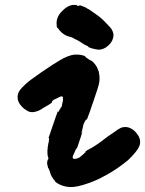

<svg xmlns="http://www.w3.org/2000/svg" viewBox="-20 -714 587 777"><path d="M281 -493Q282 -493 291 -493Q308 -493 321 -488Q324 -487 326 -484Q328 -481 333 -478Q336 -477 339 -474Q345 -469 347 -470Q348 -470 352 -467Q370 -452 377 -431Q380 -425 381 -416Q384 -401 382 -383Q379 -364 363 -319Q361 -313 357 -301Q353 -289 350 -281.5Q347 -274 345 -266Q341 -255 338.5 -248.5Q336 -242 334.5 -237.5Q333 -233 332 -231.5Q331 -230 330 -230Q328 -231 326 -227Q324 -224 324 -223Q322 -221 317 -208L315 -197Q314 -196 314 -193.5Q314 -191 312 -185.5Q310 -180 310 -178V-175L312 -179Q314 -183 314 -183Q314 -183 312 -177Q310 -171 310 -170Q310 -168 303 -148Q299 -136 294 -121Q293 -117 290 -113Q286 -109 284 -103Q283 -99 281 -96Q279 -93 275 -83Q273 -77 275 -74Q276 -72 278 -71.5Q280 -71 284 -71Q288 -72 289 -72Q289 -72 289.5 -72Q290 -72 295 -74Q304 -77 304 -79Q305 -79 305 -80H306Q306 -81 306.5 -81Q307 -81 307 -81L308 -82L309 -83Q311 -84 311 -84.5Q311 -85 313 -86Q315 -87 315 -88Q315 -89 316 -89Q318 -90 319.5 -91.5Q321 -93 320.5 -93.5Q320 -94 322 -95Q325 -96 326 -98Q327 -100 326 -101L333 -106Q367 -123 406 -154Q416 -162 427 -169Q434 -174 443 -180Q460 -193 470 -197Q478 -200 487 -200Q499 -200 510 -194Q515 -192 521.5 -186.5Q528 -181 533 -174.5Q538 -168 541 -163Q544 -157 546 -150Q549 -136 544 -123Q539 -111 529 -99Q513 -80 512.5 -80Q512 -80 508 -76Q500 -66 478 -50Q456 -33 433 -19Q412 -6 411 -6Q410 -6 403 -2Q377 13 342 26Q314 36 294 40Q262 47 235 38Q219 33 207 24Q202 20 202 19Q202 16 197 12Q195 10 194 7.5Q193 5 191 2.5Q189 0 189 0Q189 0 187.5 -3.5Q186 -7 185 -9Q184 -11 183.5 -13Q183 -15 182.5 -16.5Q182 -18 182 -19Q182 -20 179.5 -25.5Q177 -31 176.5 -32.5Q176 -34 175 -34Q174 -35 173 -43Q172 -44 172 -44Q172 -44 172 -45Q172 -46 171 -50Q170 -60 172 -61Q172 -61 172 -64L173 -67L174 -68Q174 -69 175 -69Q175 -71 175.5 -71.5Q176 -72 176 -74L173 -83V-85Q173 -88 172.5 -88Q172 -88 172 -95Q172 -102 172 -107Q173 -111 173 -113Q173 -115 173 -117Q173 -119 173.5 -121Q174 -123 174.5 -126Q175 -129 175 -130Q175 -131 176.5 -136.5Q178 -142 178 -144.5Q178 -147 178.5 -149.5Q179 -152 178.5 -154Q178 -156 177 -155.5Q176 -155 176 -155Q176 -155 181 -169Q186 -184 195 -210Q198 -220 206 -242Q214 -263 214 -264L215 -263V-261L217 -262Q219 -264 220 -269L222 -272Q222 -271 222 -271Q224 -271 225 -277Q226 -280 227 -279.5Q228 -279 229.5 -283Q231 -287 231 -290Q232 -294 233 -300Q235 -304 235 -313Q235 -322 233 -323Q230 -327 212 -317Q207 -314 201.5 -312Q196 -310 193.5 -307Q191 -304 190 -302Q189 -300 190 -299.5Q191 -299 189 -298Q178 -290 167 -284Q160 -280 155 -277Q137 -264 119 -261Q108 -259 98 -262Q92 -264 82 -271Q77 -274 71 -280Q61 -290 57 -298Q53 -305 52 -313Q48 -332 61 -350Q67 -358 85 -375Q99 -388 148 -422Q201 -458 222 -470Q256 -490 281 -493ZM273 -694Q276 -694 282.5 -694Q289 -694 290 -694Q291 -694 291 -693Q291 -690 296 -690Q298 -690 300 -691L301 -692H306Q310 -691 314 -689Q318 -687 322.5 -685.5Q327 -684 331 -681Q335 -678 340 -676Q346 -672 366 -658Q390 -642 411 -619Q424 -606 427 -602Q433 -595 436 -587Q442 -573 437 -558Q432 -539 410 -523Q393 -512 377 -513Q363 -515 349 -519Q337 -523 337 -525Q337 -527 329 -530Q325 -532 324 -532.5Q323 -533 318.5 -535.5Q314 -538 307 -543Q290 -554 283 -556Q280 -558 274.5 -561Q269 -564 263 -565Q255 -567 248 -570Q240 -574 235 -578Q227 -584 224 -588Q221 -591 220.5 -591.5Q220 -592 218 -595Q216 -599 212 -602Q209 -604 209 -618Q208 -645 230 -668Q251 -690 273 -694Z"/></svg>

Font: TT2020 Style B
Style: Italic
Weight: 400
Italic angle: -15°
Version: Version 0.2.000